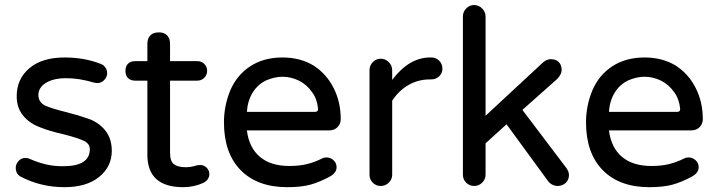

<svg xmlns="http://www.w3.org/2000/svg" viewBox="-20 -739 2874 769"><path d="M59.6 -33.2Q43 -44.9 43 -66.4Q43 -82 54.2 -94.2Q65.4 -106.4 82 -106.4Q91.8 -106.4 99.6 -102.5Q132.8 -87.9 164.1 -80.6Q195.3 -73.2 232.4 -73.2Q339.8 -73.2 339.8 -141.6Q339.8 -163.1 316.4 -174.8Q292 -186.5 234.4 -201.2Q177.7 -213.9 139.6 -229.5Q97.7 -245.1 72.3 -276.4Q46.9 -307.6 46.9 -353.5Q46.9 -422.9 97.7 -465.8Q148.4 -508.8 238.3 -508.8Q316.4 -508.8 379.9 -484.4Q393.6 -480.5 401.4 -469.7Q409.2 -459 409.2 -446.3Q409.2 -430.7 397.5 -418.5Q385.7 -406.2 369.1 -406.2L356.4 -408.2Q297.9 -425.8 245.1 -425.8Q194.3 -425.8 164.1 -407.2Q133.8 -388.7 133.8 -358.4Q133.8 -330.1 160.2 -316.4Q188.5 -303.7 245.1 -290Q297.9 -276.4 338.9 -261.7Q378.9 -246.1 403.3 -214.4Q427.7 -182.6 427.7 -134.8Q427.7 -71.3 377 -30.3Q326.2 10.7 238.3 10.7Q141.6 10.7 59.6 -33.2Z M818.4 -42Q818.4 -19.5 794.9 -6.8Q756.8 10.7 713.9 10.7Q570.3 10.7 570.3 -119.1V-416H521.5Q502.9 -416 492.7 -426.3Q482.4 -436.5 482.4 -455.1Q482.4 -473.6 492.7 -483.9Q502.9 -494.1 521.5 -494.1H570.3V-563.5Q570.3 -585.9 582.5 -597.7Q594.7 -609.4 616.2 -609.4Q637.7 -609.4 649.4 -597.2Q661.1 -585 661.1 -563.5V-494.1H770.5Q787.1 -494.1 798.3 -482.9Q809.6 -471.7 809.6 -455.1Q809.6 -439.5 798.3 -427.7Q787.1 -416 770.5 -416H661.1V-127Q661.1 -92.8 676.8 -81.1Q692.4 -69.3 723.6 -69.3Q744.1 -69.3 762.7 -75.2Q764.6 -75.2 765.6 -76.2Q775.4 -78.1 782.2 -78.1Q796.9 -78.1 807.6 -67.4Q818.4 -56.6 818.4 -42Z M877 -249Q877 -315.4 902.3 -377Q928.7 -438.5 982.4 -473.6Q1036.1 -508.8 1111.3 -508.8Q1183.6 -508.8 1237.3 -475.6Q1288.1 -442.4 1316.4 -386.2Q1344.7 -330.1 1344.7 -261.7Q1344.7 -243.2 1332 -230Q1319.3 -216.8 1298.8 -216.8H968.8Q977.5 -147.5 1021 -110.8Q1064.5 -74.2 1138.7 -74.2Q1177.7 -74.2 1208.5 -81.5Q1239.3 -88.9 1270.5 -104.5Q1277.3 -108.4 1288.1 -108.4Q1303.7 -108.4 1315.9 -97.2Q1328.1 -85.9 1328.1 -69.3Q1328.1 -46.9 1301.8 -32.2Q1260.7 -9.8 1223.6 0.5Q1186.5 10.7 1130.9 10.7Q1010.7 10.7 943.8 -57.6Q877 -126 877 -249ZM1253.9 -303.7Q1250 -342.8 1230.5 -369.1Q1209 -400.4 1177.2 -416Q1145.5 -431.6 1111.3 -431.6Q1080.1 -431.6 1045.9 -417Q1011.7 -400.4 991.7 -367.7Q971.7 -335 968.8 -291H1242.2Q1254.9 -291 1253.9 -303.7Z M1460 -39.1V-458Q1460 -476.6 1473.1 -490.2Q1486.3 -503.9 1504.9 -503.9Q1523.4 -503.9 1537.1 -490.2Q1550.8 -476.6 1550.8 -458V-418.9Q1618.2 -508.8 1703.1 -508.8H1708Q1726.6 -508.8 1739.3 -495.6Q1752 -482.4 1752 -463.9Q1752 -445.3 1738.8 -433.1Q1725.6 -420.9 1706.1 -420.9H1701.2Q1655.3 -420.9 1616.7 -398.9Q1578.1 -377 1550.8 -335.9V-39.1Q1550.8 -20.5 1537.1 -7.3Q1523.4 5.9 1504.9 5.9Q1486.3 5.9 1473.1 -7.3Q1460 -20.5 1460 -39.1Z M1834 -39.1V-672.9Q1834 -691.4 1847.2 -705.1Q1860.4 -718.8 1878.9 -718.8Q1897.5 -718.8 1911.1 -705.1Q1924.8 -691.4 1924.8 -672.9V-275.4L2155.3 -489.3Q2170.9 -502 2185.5 -502Q2207 -502 2218.3 -490.2Q2229.5 -478.5 2229.5 -458Q2229.5 -442.4 2212.9 -423.8L2072.3 -298.8L2249 -65.4Q2258.8 -50.8 2258.8 -38.1Q2258.8 -18.6 2245.6 -6.3Q2232.4 5.9 2212.9 5.9Q2203.1 5.9 2192.9 1Q2182.6 -3.9 2175.8 -12.7L2008.8 -241.2L1924.8 -165V-39.1Q1924.8 -20.5 1911.1 -7.3Q1897.5 5.9 1878.9 5.9Q1860.4 5.9 1847.2 -7.3Q1834 -20.5 1834 -39.1Z M2327.1 -249Q2327.1 -315.4 2352.5 -377Q2378.9 -438.5 2432.6 -473.6Q2486.3 -508.8 2561.5 -508.8Q2633.8 -508.8 2687.5 -475.6Q2738.3 -442.4 2766.6 -386.2Q2794.9 -330.1 2794.9 -261.7Q2794.9 -243.2 2782.2 -230Q2769.5 -216.8 2749 -216.8H2418.9Q2427.7 -147.5 2471.2 -110.8Q2514.6 -74.2 2588.9 -74.2Q2627.9 -74.2 2658.7 -81.5Q2689.5 -88.9 2720.7 -104.5Q2727.5 -108.4 2738.3 -108.4Q2753.9 -108.4 2766.1 -97.2Q2778.3 -85.9 2778.3 -69.3Q2778.3 -46.9 2752 -32.2Q2710.9 -9.8 2673.8 0.5Q2636.7 10.7 2581.1 10.7Q2460.9 10.7 2394 -57.6Q2327.1 -126 2327.1 -249ZM2704.1 -303.7Q2700.2 -342.8 2680.7 -369.1Q2659.2 -400.4 2627.4 -416Q2595.7 -431.6 2561.5 -431.6Q2530.3 -431.6 2496.1 -417Q2461.9 -400.4 2441.9 -367.7Q2421.9 -335 2418.9 -291H2692.4Q2705.1 -291 2704.1 -303.7Z"/></svg>

Font: jf-openhuninn-1.0
Style: Regular
Weight: 400
Designer: [Kosugi Maru]
      Designed by Motoya company      

      [Varela Round]
      Joe Prince(Latin component); Avraham Co
Foundry: justfont CO.,LTD.
Version: 1.0